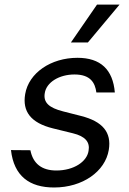

<svg xmlns="http://www.w3.org/2000/svg" viewBox="-20 -804 563 835"><path d="M399.1 -402H479.4C470.9 -501.4 417.6 -552.6 316.8 -552.6C201.7 -552.6 105.1 -487.2 89.5 -394.9C76.7 -319.6 113.6 -269.5 210.2 -245.7L296.9 -224.4C350.9 -211.3 372.2 -186.1 365.1 -147.7C358 -100.9 301.1 -62.5 225.1 -62.5C161.9 -62.5 123.6 -92.3 112.2 -150.6L27.7 -151.3C40.5 -38.4 108 11.4 215.2 11.4C339.5 11.4 437.5 -58.2 453.1 -152C465.9 -228.7 426.1 -275.9 332.4 -299.7L254.3 -319.6C193.2 -335.2 167.6 -358 174.7 -399.1C181.8 -446 237.2 -480.1 304 -480.1C373.6 -480.1 393.5 -443.9 399.1 -402ZM288.4 -619.3H362.2L500 -784.1H402Z"/></svg>

Font: Magic Ui Pro
Style: Italic
Weight: 400
Italic angle: -9.39999°
Designer: Stefan Endress, Andreas Faust
Version: Version 1.000;FEAKit 1.0